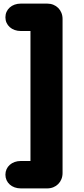

<svg xmlns="http://www.w3.org/2000/svg" viewBox="-20 -865 467 1065"><path d="M95 180H242C291 180 327 144 327 95V-760C327 -809 291 -845 242 -845H95C46 -845 10 -813 10 -769C10 -725 46 -693 95 -693H149V28H95C46 28 10 60 10 104C10 148 46 180 95 180Z"/></svg>

Font: SN Pro Black
Style: Regular
Weight: 900
Designer: Tobias Whetton
Foundry: Supernotes
Version: Version 1.001;Glyphs 3.2 (3249)